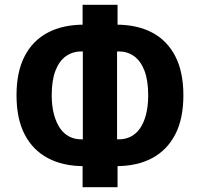

<svg xmlns="http://www.w3.org/2000/svg" viewBox="-20 -756 835 802"><path d="M325 26V-87L358 -62H331Q243 -62 180 -95.5Q117 -129 83 -194.5Q49 -260 49 -358Q49 -456 83 -521.5Q117 -587 180 -620Q243 -653 331 -653H358L325 -623V-736H471V-623L437 -653H465Q553 -653 615.5 -620Q678 -587 712 -521.5Q746 -456 746 -358Q746 -260 712 -194.5Q678 -129 615.5 -95.5Q553 -62 465 -62H437L471 -87V26ZM326 -146V-564L353 -541H319Q283 -541 255 -521Q227 -501 211.5 -460.5Q196 -420 196 -358Q196 -313 205.5 -278Q215 -243 231 -220Q247 -197 269.5 -185.5Q292 -174 319 -174H353ZM469 -146 442 -174H477Q504 -174 526.5 -185.5Q549 -197 565 -220Q581 -243 590 -278Q599 -313 599 -358Q599 -420 583.5 -460.5Q568 -501 540.5 -521Q513 -541 477 -541H442L469 -564Z"/></svg>

Font: Nunito Sans 10pt Condensed ExtraBold
Style: Regular
Weight: 800
Width: 3
Designer: Vernon Adams
Foundry: Vernon Adams
Version: Version 3.101;gftools[0.9.27]